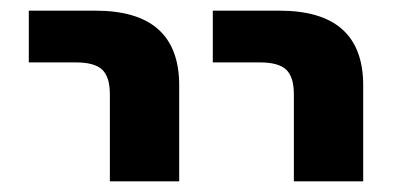

<svg xmlns="http://www.w3.org/2000/svg" viewBox="-20 -540 760 360"><path d="M379 -423V-520H504Q661 -520 661 -380V-200H531V-363Q531 -396 516.5 -409.5Q502 -423 467 -423ZM34 -423V-520H159Q316 -520 316 -380V-200H186V-363Q186 -396 171.5 -409.5Q157 -423 122 -423Z"/></svg>

Font: Mplus 1p Bold
Style: Bold
Weight: 700
Version: Version 1.061